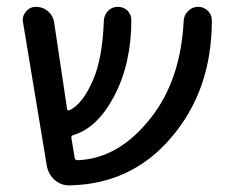

<svg xmlns="http://www.w3.org/2000/svg" viewBox="-20 -567 676 566"><path d="M593.8 -534.2Q604.5 -523.4 604.5 -506.8Q604.5 -300.8 484.4 -161.1Q368.2 -24.4 185.5 -20.5Q184.6 -20.5 183.6 -20.5Q160.2 -20.5 141.6 -36.1Q123 -52.7 118.2 -77.1L47.9 -501Q46.9 -504.9 46.9 -507.8Q46.9 -521.5 56.6 -533.2Q68.4 -546.9 85.9 -546.9Q106.4 -546.9 121.6 -533.7Q136.7 -520.5 139.6 -501L177.7 -246.1Q178.7 -239.3 185.5 -242.2Q223.6 -260.7 253.9 -330.1Q282.2 -394.5 286.1 -505.9Q287.1 -523.4 298.8 -535.2Q310.5 -546.9 327.6 -546.9Q344.7 -546.9 356.4 -535.2Q367.2 -523.4 367.2 -507.8Q367.2 -379.9 316.4 -283.2Q266.6 -189.5 196.3 -168.9Q189.5 -167 190.4 -160.2L200.2 -101.6Q201.2 -94.7 209 -94.7Q331.1 -99.6 424.8 -219.7Q512.7 -331.1 521.5 -505.9Q522.5 -522.5 534.7 -534.7Q546.9 -546.9 564 -546.9Q581.1 -546.9 593.8 -534.2Z"/></svg>

Font: Gen Jyuu Gothic Regular
Style: Regular
Weight: 400
Designer: [Source Han Sans]
Ryoko NISHIZUKA  (kana & ideographs); Paul D. Hunt (Latin, Greek & Cyrillic); Wenlong ZHANG  (bopomofo
Version: Version 1.002.20150607